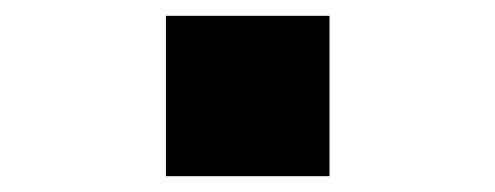

<svg xmlns="http://www.w3.org/2000/svg" viewBox="-20 -400 626 243"><path d="M190 -380H397V-177H190Z"/></svg>

Font: Noto Sans Syriac Eastern Black
Style: Regular
Weight: 900
Designer: Patrick Giasson and the Monotype Design Team
Foundry: Monotype Imaging Inc.
Version: Version 3.001; ttfautohint (v1.8.4.7-5d5b)